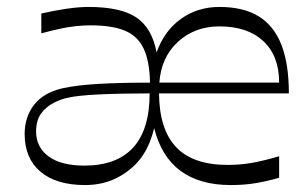

<svg xmlns="http://www.w3.org/2000/svg" viewBox="-20 -518 887 553"><path d="M225 15Q142 15 96.5 -23.5Q51 -62 51 -132Q51 -181 78 -216Q105 -251 161 -264Q203 -273 265.5 -276.5Q328 -280 412 -280Q411 -341 394 -377.5Q377 -414 340 -429.5Q303 -445 241 -445Q220 -445 197 -442.5Q174 -440 149.5 -434.5Q125 -429 99 -422V-479Q133 -487 169.5 -492.5Q206 -498 235 -498Q328 -498 373 -467.5Q418 -437 431 -367Q453 -429 501 -463.5Q549 -498 612 -498Q681 -498 725 -471Q769 -444 790.5 -389Q812 -334 812 -249H438Q439 -145 487.5 -94Q536 -43 636 -43Q672 -43 706 -49Q740 -55 784 -68V-6Q749 4 716.5 9.5Q684 15 645 15Q465 15 424 -149Q419 -128 411 -108Q403 -88 391 -70Q366 -33 323 -9Q280 15 225 15ZM223 -41Q316 -41 363.5 -93Q411 -145 411 -249Q325 -249 264.5 -246Q204 -243 178 -237Q156 -233 134 -221.5Q112 -210 98 -190.5Q84 -171 84 -139Q84 -94 120 -67.5Q156 -41 223 -41ZM439 -280H784Q784 -357 738.5 -399.5Q693 -442 612 -442Q541 -442 492.5 -397.5Q444 -353 439 -280Z"/></svg>

Font: Ojuju
Style: Regular
Weight: 400
Designer: Chisaokwu Joboson, Mirko Velimirovic
Foundry: Udi Foundry
Version: Version 1.000